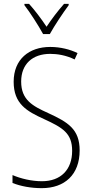

<svg xmlns="http://www.w3.org/2000/svg" viewBox="-20 -1034 479 998"><path d="M204 -857H239C264 -902 306 -965 337 -1007V-1014H313C278 -974 250 -937 222 -895C195 -936 160 -982 131 -1014H107V-1007C135 -971 179 -903 204 -857ZM394 -252C394 -363 333 -399 231 -446C149 -483 90 -515 90 -610C90 -701 149 -754 241 -754C278 -754 323 -747 368 -725L383 -758C345 -777 294 -790 241 -790C131 -790 51 -726 51 -609C51 -494 119 -456 209 -415C307 -370 355 -341 355 -250C355 -152 296 -92 198 -92C143 -92 87 -106 45 -124V-83C87 -66 141 -56 197 -56C316 -56 394 -126 394 -252Z"/></svg>

Font: Noto Sans Malayalam UI Condensed ExtraLight
Style: Regular
Weight: 200
Width: 3
Designer: Jelle Bosma - Monotype Design Team
Foundry: Monotype Imaging Inc.
Version: Version 2.104